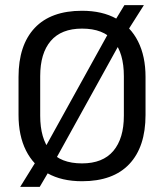

<svg xmlns="http://www.w3.org/2000/svg" viewBox="-20 -693 638 747"><path d="M299.1 12.1Q220.2 12.1 165.2 -18.7Q110.1 -49.5 81.1 -107.4Q52.1 -165.3 52.1 -245.8V-393.5Q52.1 -517.4 115.1 -584.3Q178.1 -651.1 299.1 -651.1Q377.9 -651.1 433 -620.3Q488.1 -589.5 517.1 -531.9Q546.2 -474.2 546.2 -393.5V-245.8Q546.2 -121.6 483.1 -54.7Q420.1 12.1 299.1 12.1ZM134.5 34.1H58.5L127 -76.3L145.4 -100.9L413.7 -585.7L421.8 -603.7L464 -673H539.8L471.8 -565.7L454.7 -540L188.5 -58.7L181.7 -46.1ZM299.1 -57.3Q379.9 -57.3 420.9 -105.7Q461.9 -154.2 461.9 -242.7V-396.8Q461.9 -485.7 422.3 -533.7Q382.7 -581.7 299.1 -581.7Q218.4 -581.7 177.4 -533.7Q136.4 -485.7 136.4 -396.8V-242.7Q136.4 -154.2 175.8 -105.7Q215.2 -57.3 299.1 -57.3Z"/></svg>

Font: Anek Malayalam Medium
Style: Regular
Weight: 500
Designer: Maithili Shingre (Malayalam) & Yesha Goshar (Latin)
Foundry: Ek Type
Version: Version 1.003